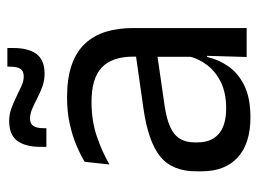

<svg xmlns="http://www.w3.org/2000/svg" viewBox="-111 -595 716 534"><g transform="rotate(-90 247.0 -328.0)"><path d="M355.5 0 359 -118.5 356 -131V-286.5L356.5 -315Q356.5 -374.5 326.2 -403Q296 -431.5 230.5 -431.5Q178 -431.5 134.2 -416.5Q90.5 -401.5 56.5 -381.5L64 -450.5Q83 -462 109.2 -473.2Q135.5 -484.5 169.2 -492Q203 -499.5 243.5 -499.5Q296 -499.5 332.8 -486.8Q369.5 -474 392.2 -450Q415 -426 425.5 -392Q436 -358 436 -316V0ZM187.5 10.5Q115 10.5 76.2 -24.8Q37.5 -60 37.5 -125.5V-140Q37.5 -207.5 79.2 -240.8Q121 -274 212 -287L366.5 -309L371 -250L222 -228.5Q166 -220.5 142 -201.2Q118 -182 118 -144.5V-136.5Q118 -98 141.8 -77.5Q165.5 -57 213 -57Q255 -57 285 -71.5Q315 -86 333.5 -110.5Q352 -135 358.5 -165L371 -110H355.5Q348.5 -78 329.2 -50.5Q310 -23 275.5 -6.2Q241 10.5 187.5 10.5ZM308.5 -562Q290.5 -562 273.8 -568Q257 -574 241.2 -582.2Q225.5 -590.5 211.2 -596.5Q197 -602.5 184.5 -602.5Q170 -602.5 163.8 -593.2Q157.5 -584 157.5 -565.5V-557H105.5V-573.5Q105.5 -614.5 122 -637.5Q138.5 -660.5 177.5 -660.5Q196 -660.5 213 -654.2Q230 -648 245.5 -640.2Q261 -632.5 275 -626.2Q289 -620 301.5 -620Q316.5 -620 322.5 -629.2Q328.5 -638.5 328.5 -657.5V-665.5H380.5V-649Q380.5 -607.5 364 -584.8Q347.5 -562 308.5 -562Z"/></g></svg>

Font: Anek Gujarati Medium
Style: Regular
Weight: 400
Version: Version 1.003